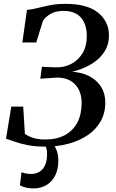

<svg xmlns="http://www.w3.org/2000/svg" viewBox="-20 -772 616 1022"><path d="M220.5 8.5Q166 8.5 125.8 0.2Q85.5 -8 57.5 -18.2Q29.5 -28.5 12 -33.5L40 -204.5H103.5L112.5 -59Q125 -51 139.8 -44.2Q154.5 -37.5 174.2 -33.5Q194 -29.5 221 -29.5Q282.5 -29.5 325.8 -53Q369 -76.5 391.8 -120.2Q414.5 -164 414.5 -224.5Q414.5 -285 380.5 -322Q346.5 -359 282 -359L194.5 -353L203 -416.5L276 -413.5Q319 -412 356.8 -430.5Q394.5 -449 418.2 -486.8Q442 -524.5 442 -580.5Q442 -643.5 410.5 -678.8Q379 -714 318 -714Q277.5 -714 250 -698.5Q222.5 -683 208.5 -661L173 -546H99L123.5 -719.5Q151 -721.5 180.2 -729.2Q209.5 -737 246 -744.2Q282.5 -751.5 330 -751.5Q443.5 -751.5 501.8 -704.8Q560 -658 560 -583Q560 -540.5 542.2 -508Q524.5 -475.5 495.8 -452Q467 -428.5 432.5 -413.2Q398 -398 364 -390Q416.5 -387 456.2 -366Q496 -345 518.2 -309.8Q540.5 -274.5 540.5 -226.5Q540.5 -170.5 516 -126.8Q491.5 -83 447.5 -53Q403.5 -23 345.5 -7.2Q287.5 8.5 220.5 8.5ZM238 -14.5 260 -12.5Q272 3.5 281.2 27.8Q290.5 52 290.5 82.5Q290.5 129 273.8 162.2Q257 195.5 227 213.2Q197 231 156.5 231Q136 231 116.8 226.2Q97.5 221.5 86 214L94.5 144Q102 148 115.8 151Q129.5 154 145.5 154Q185.5 153.5 207.8 126.8Q230 100 230.5 52Q231 29.5 225.8 13.8Q220.5 -2 215.5 -12.5Z"/></svg>

Font: Merriweather 96pt Medium
Style: Italic
Weight: 500
Italic angle: -7.8°
Version: Version 2.101